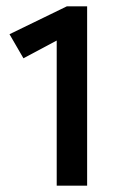

<svg xmlns="http://www.w3.org/2000/svg" viewBox="-20 -586 365 606"><path d="M255 0V-566H191L10 -478L54 -402L159 -458V0Z"/></svg>

Font: Catamaran Thin Medium
Style: Regular
Weight: 500
Version: Version 2.000